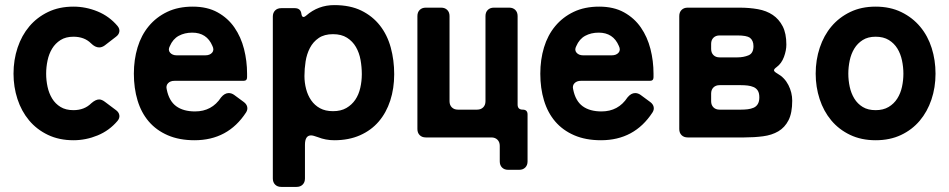

<svg xmlns="http://www.w3.org/2000/svg" viewBox="-20 -539 3723 753"><path d="M268 11Q212 11 168 -10Q124 -31 94 -67Q64 -103 48.5 -150.5Q33 -198 33 -250Q33 -304 49 -352Q65 -400 95 -435.5Q125 -471 168.5 -492Q212 -513 268 -513Q317 -513 363 -494Q409 -475 441 -437Q450 -426 448 -414.5Q446 -403 435 -395L391 -361Q380 -353 369 -353Q353 -353 337 -369Q311 -395 268 -395Q238 -395 217.5 -382Q197 -369 184.5 -348.5Q172 -328 166.5 -302Q161 -276 161 -250Q161 -224 166.5 -198.5Q172 -173 184.5 -152.5Q197 -132 217.5 -119.5Q238 -107 268 -107Q311 -107 338 -134Q355 -149 369 -149Q379 -149 391 -140L435 -107Q446 -99 448 -87.5Q450 -76 441 -65Q409 -27 363 -8Q317 11 268 11Z M743 11Q683 11 638 -8.5Q593 -28 563.5 -62.5Q534 -97 519.5 -145Q505 -193 505 -250Q505 -305 519.5 -353Q534 -401 563.5 -436.5Q593 -472 636 -492.5Q679 -513 736 -513Q793 -513 833.5 -490.5Q874 -468 899.5 -431Q925 -394 937 -347Q949 -300 949 -250V-236Q949 -222 935 -222H664Q648 -222 639 -212.5Q630 -203 634 -188Q643 -143 671 -122.5Q699 -102 745 -102Q811 -102 847 -157Q861 -174 877 -174Q888 -174 898 -167L936 -139Q947 -131 949.5 -120Q952 -109 945 -98Q874 11 743 11ZM673 -322H785Q803 -322 812 -332.5Q821 -343 813 -359Q791 -411 734 -411Q704 -411 681 -398.5Q658 -386 646 -358Q638 -343 647 -332.5Q656 -322 673 -322Z M1050 161V-474Q1050 -489 1059 -498Q1068 -507 1083 -507H1136Q1159 -507 1162 -485Q1165 -464 1181 -478Q1228 -519 1291 -519Q1353 -519 1397 -497.5Q1441 -476 1470 -439Q1499 -402 1512.5 -352.5Q1526 -303 1526 -248Q1526 -192 1510.5 -144.5Q1495 -97 1465.5 -62.5Q1436 -28 1392 -8.5Q1348 11 1291 11Q1257 11 1227 -1Q1208 -8 1200 -8Q1176 -8 1176 29V161Q1176 176 1167 185Q1158 194 1143 194H1083Q1068 194 1059 185Q1050 176 1050 161ZM1286 -103Q1317 -103 1338.5 -115.5Q1360 -128 1373.5 -148Q1387 -168 1393 -194.5Q1399 -221 1399 -248Q1399 -276 1394 -304Q1389 -332 1376 -354.5Q1363 -377 1341 -391Q1319 -405 1286 -405Q1252 -405 1230 -390Q1208 -375 1195.5 -351Q1183 -327 1178.5 -298Q1174 -269 1174 -241Q1174 -215 1180.5 -190Q1187 -165 1200.5 -145.5Q1214 -126 1235 -114.5Q1256 -103 1286 -103Z M1940 94V33Q1940 18 1931 9Q1922 0 1907 0H1650Q1635 0 1626 -9Q1617 -18 1617 -33V-476Q1617 -491 1626 -500Q1635 -509 1650 -509H1710Q1725 -509 1734 -500Q1743 -491 1743 -476V-142Q1743 -127 1752 -118Q1761 -109 1776 -109H1851Q1866 -109 1875 -118Q1884 -127 1884 -142V-476Q1884 -491 1893 -500Q1902 -509 1917 -509H1977Q1992 -509 2001 -500Q2010 -491 2010 -476V-129Q2010 -109 2030 -109Q2049 -109 2049 -90V94Q2049 109 2040 118Q2031 127 2016 127H1973Q1958 127 1949 118Q1940 109 1940 94Z M2337 11Q2277 11 2232 -8.5Q2187 -28 2157.5 -62.5Q2128 -97 2113.5 -145Q2099 -193 2099 -250Q2099 -305 2113.5 -353Q2128 -401 2157.5 -436.5Q2187 -472 2230 -492.5Q2273 -513 2330 -513Q2387 -513 2427.5 -490.5Q2468 -468 2493.5 -431Q2519 -394 2531 -347Q2543 -300 2543 -250V-236Q2543 -222 2529 -222H2258Q2242 -222 2233 -212.5Q2224 -203 2228 -188Q2237 -143 2265 -122.5Q2293 -102 2339 -102Q2405 -102 2441 -157Q2455 -174 2471 -174Q2482 -174 2492 -167L2530 -139Q2541 -131 2543.5 -120Q2546 -109 2539 -98Q2468 11 2337 11ZM2267 -322H2379Q2397 -322 2406 -332.5Q2415 -343 2407 -359Q2385 -411 2328 -411Q2298 -411 2275 -398.5Q2252 -386 2240 -358Q2232 -343 2241 -332.5Q2250 -322 2267 -322Z M2644 -33V-476Q2644 -491 2653 -500Q2662 -509 2677 -509H2880Q2919 -509 2952.5 -503Q2986 -497 3010.5 -480.5Q3035 -464 3049.5 -436Q3064 -408 3064 -364Q3064 -341 3054.5 -315.5Q3045 -290 3026 -276Q3015 -268 3015.5 -263Q3016 -258 3028 -251Q3057 -235 3072 -205.5Q3087 -176 3087 -144Q3087 -96 3072.5 -67.5Q3058 -39 3032.5 -24Q3007 -9 2972.5 -4.5Q2938 0 2899 0H2677Q2662 0 2653 -9Q2644 -18 2644 -33ZM2802 -314H2872Q2896 -314 2915.5 -322Q2935 -330 2935 -358Q2935 -380 2921 -391Q2908 -400 2872 -400H2802Q2787 -400 2778 -391Q2769 -382 2769 -367V-347Q2769 -332 2778 -323Q2787 -314 2802 -314ZM2802 -109H2886Q2900 -109 2912.5 -110.5Q2925 -112 2935.5 -116.5Q2946 -121 2952 -131Q2958 -141 2958 -157Q2958 -174 2952 -183.5Q2946 -193 2935.5 -197.5Q2925 -202 2912.5 -203.5Q2900 -205 2886 -205H2802Q2787 -205 2778 -196Q2769 -187 2769 -172V-142Q2769 -127 2778 -118Q2787 -109 2802 -109Z M3414 11Q3358 11 3314 -10Q3270 -31 3240 -67Q3210 -103 3194.5 -150.5Q3179 -198 3179 -250Q3179 -304 3195 -352Q3211 -400 3241 -435.5Q3271 -471 3314.5 -492Q3358 -513 3414 -513Q3471 -513 3515 -491.5Q3559 -470 3589 -434Q3619 -398 3634 -350.5Q3649 -303 3649 -250Q3649 -196 3633 -148.5Q3617 -101 3587 -65.5Q3557 -30 3513.5 -9.5Q3470 11 3414 11ZM3414 -107Q3444 -107 3465 -119.5Q3486 -132 3499 -152.5Q3512 -173 3517.5 -198.5Q3523 -224 3523 -250Q3523 -276 3517.5 -302Q3512 -328 3499.5 -348.5Q3487 -369 3466 -382Q3445 -395 3414 -395Q3384 -395 3363.5 -382Q3343 -369 3330.5 -348.5Q3318 -328 3312.5 -302Q3307 -276 3307 -250Q3307 -224 3312.5 -198.5Q3318 -173 3330.5 -152.5Q3343 -132 3363.5 -119.5Q3384 -107 3414 -107Z"/></svg>

Font: Higure Gothic Black
Style: Regular
Weight: 900
Designer: Yoshimichi Ohira
Foundry: Positype
Version: Version 1.000